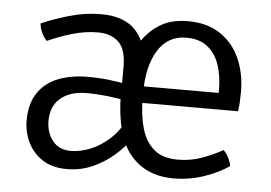

<svg xmlns="http://www.w3.org/2000/svg" viewBox="-43 -557 883 625"><g transform="rotate(5 399.0 -245.0)"><path d="M52 -134Q52 -189 75.5 -224.2Q99 -259.5 141 -276.2Q183 -293 239 -293Q276 -293 309.5 -289Q343 -285 375 -278V-225Q343.5 -232 308.5 -236Q273.5 -240 239 -240Q186 -240 154.5 -214Q123 -188 123 -139Q123 -101.5 143.8 -74.8Q164.5 -48 204 -48Q233 -48 266 -60.8Q299 -73.5 329.5 -101Q360 -128.5 381 -173L396 -100Q378 -74.5 348.5 -48.8Q319 -23 280.2 -5.5Q241.5 12 196 12Q147.5 12 115.5 -9.2Q83.5 -30.5 67.8 -64Q52 -97.5 52 -134ZM351 -248V-336Q351 -393 326 -416.5Q301 -440 259 -440Q218 -440 176.5 -428Q135 -416 95 -398Q85.5 -406.5 77.8 -422.8Q70 -439 70 -453Q107 -469.5 159.2 -484.8Q211.5 -500 264 -500Q343 -500 380.5 -455.8Q418 -411.5 418 -331V-248ZM390 -224V-278H667V-290Q667 -332.5 655.2 -368.5Q643.5 -404.5 617 -426.2Q590.5 -448 547 -448Q486.5 -448 454.2 -396Q422 -344 422 -257V-240Q422 -184.5 434.2 -141.5Q446.5 -98.5 475 -74.2Q503.5 -50 553 -50Q593.5 -50 629.8 -62.8Q666 -75.5 699 -94Q709 -85 716.2 -70.2Q723.5 -55.5 725 -44Q690.5 -20 642.8 -4Q595 12 544 12Q455 12 403.2 -49Q351.5 -110 350 -248Q349.5 -287.5 359.5 -331.5Q369.5 -375.5 392.5 -414.2Q415.5 -453 453.5 -477.5Q491.5 -502 547 -502Q611 -502 653.8 -473Q696.5 -444 717.8 -395.5Q739 -347 739 -288Q739 -270 738.2 -256Q737.5 -242 735 -224Z"/></g></svg>

Font: Signika Negative Light Light
Style: Regular
Weight: 300
Version: Version 2.001